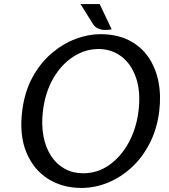

<svg xmlns="http://www.w3.org/2000/svg" viewBox="-20 -910 831 944"><path d="M380 14Q286.5 14 215.5 -31.2Q144.5 -76.5 109.5 -161.2Q74.5 -246 89 -364Q101 -459.5 140 -530.5Q179 -601.5 234.5 -648.5Q290 -695.5 352.2 -718.8Q414.5 -742 473 -742Q554.5 -742 613.5 -712.2Q672.5 -682.5 708.8 -630.2Q745 -578 758.8 -509.8Q772.5 -441.5 763 -364Q752.5 -277.5 717.2 -207.8Q682 -138 629 -88.5Q576 -39 512 -12.5Q448 14 380 14ZM389 -58Q459.5 -58 517.2 -98.8Q575 -139.5 612.8 -209Q650.5 -278.5 661 -364Q672.5 -458 649.2 -526.5Q626 -595 577.2 -632Q528.5 -669 464 -669Q399.5 -669 341.5 -632Q283.5 -595 243 -526.5Q202.5 -458 191 -364Q183 -296 193.8 -240Q204.5 -184 231.2 -143.2Q258 -102.5 298.2 -80.2Q338.5 -58 389 -58ZM529 -766Q511.5 -762 493.8 -762.8Q476 -763.5 461 -770.5Q446 -777.5 437 -792L376 -890H470Z"/></svg>

Font: Expletus Sans
Style: Italic
Weight: 400
Italic angle: -7°
Designer: Jasper de Waard
Foundry: Designtown
Version: Version 7.500